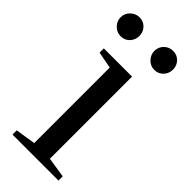

<svg xmlns="http://www.w3.org/2000/svg" viewBox="-214 -667 702 702"><g transform="rotate(45 137.5 -316.0)"><path d="M180.2 -34.2 258.8 -22V0H21V-22L99.1 -34.2V-424.8L34.2 -437V-459H180.2ZM268.1 -583Q268.1 -562.5 254.4 -548.1Q240.7 -533.7 220.2 -533.7Q199.7 -533.7 185.5 -548.8Q171.4 -564 171.4 -583Q171.4 -603.5 185.5 -617.7Q199.7 -631.8 220.2 -631.8Q240.7 -631.8 254.4 -617.7Q268.1 -603.5 268.1 -583ZM94.2 -583Q94.2 -562.5 80.6 -548.1Q66.9 -533.7 46.4 -533.7Q26.4 -533.7 11.7 -548.3Q-2.9 -563 -2.9 -583Q-2.9 -603.5 12.2 -617.7Q27.3 -631.8 46.4 -631.8Q66.9 -631.8 80.6 -617.7Q94.2 -603.5 94.2 -583Z"/></g></svg>

Font: Tinos
Style: Regular
Weight: 400
Designer: Steve Matteson
Foundry: Monotype Imaging Inc.
Version: Version 1.23